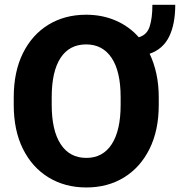

<svg xmlns="http://www.w3.org/2000/svg" viewBox="-20 -783 761 812"><path d="M651.4 -371.1V-339.4Q651.4 -231.4 612.3 -153.1Q573.2 -74.7 504.4 -32.5Q435.5 9.8 345.2 9.8Q254.9 9.8 185.5 -32.5Q116.2 -74.7 77.1 -153.1Q38.1 -231.4 38.1 -339.4V-371.1Q38.1 -479.5 76.9 -557.9Q115.7 -636.2 184.8 -678.5Q253.9 -720.7 344.2 -720.7Q412.6 -720.7 469.5 -696Q526.4 -671.4 566.9 -625.5Q601.1 -634.8 612.8 -670.4Q624.5 -706.1 624.5 -762.7H721.2Q721.2 -681.2 695.3 -628.2Q669.4 -575.2 612.8 -555.7Q631.3 -517.1 641.4 -470.7Q651.4 -424.3 651.4 -371.1ZM490.2 -339.4V-372.1Q490.2 -481 452.1 -538.1Q414.1 -595.2 344.2 -595.2Q273.4 -595.2 236.1 -538.1Q198.7 -481 198.7 -372.1V-339.4Q198.7 -231.4 236.6 -173.3Q274.4 -115.2 345.2 -115.2Q415 -115.2 452.6 -173.3Q490.2 -231.4 490.2 -339.4Z"/></svg>

Font: Vazirmatn RD UI ExtraBold
Style: Regular
Weight: 800
Designer: Saber Rastikerdar
Foundry: Saber Rastikerdar
Version: Version 33.003